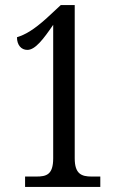

<svg xmlns="http://www.w3.org/2000/svg" viewBox="-20 -738 482 758"><path d="M79 0H376V-41H342C302 -41 275 -51 275 -113V-718H220L165 -667C112 -619 79 -601 47 -591C47 -560 64 -541 88 -541C119 -541 151 -583 190 -640V-113C190 -48 163 -41 123 -41H79Z"/></svg>

Font: Noto Serif Georgian ExtraCondensed
Style: Regular
Weight: 400
Width: 2
Designer: Monotype Design Team, Akaki Razmadze
Foundry: Google LLC
Version: Version 2.003